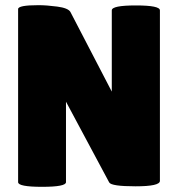

<svg xmlns="http://www.w3.org/2000/svg" viewBox="-20 -721 688 742"><path d="M598 -22Q598 -1 504 -1Q410 -1 402 -16L235 -328V-17Q235 1 142.5 1Q50 1 50 -17V-686Q50 -701 129 -701Q160 -701 201.5 -695.5Q243 -690 252 -675L412 -367V-681Q412 -700 505 -700Q598 -700 598 -681Z"/></svg>

Font: Lilita One Rus
Style: Regular
Weight: 400
Designer: Juan Montoreano
Foundry: Juan Montoreano
Version: Version 1.002